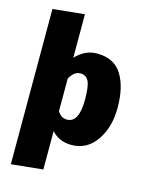

<svg xmlns="http://www.w3.org/2000/svg" viewBox="-143 -848 879 1160"><g transform="rotate(15 297.0 -268.5)"><path d="M42 227V-744L240 -764V-492Q298 -554 373 -554Q480 -554 528.5 -476.5Q577 -399 577 -269Q577 -146 519 -63Q461 20 364 20Q288 20 240 -33V207ZM299 -121Q374 -121 374 -266Q374 -351 358 -381.5Q342 -412 306 -412Q268 -412 240 -362V-158Q262 -121 299 -121Z"/></g></svg>

Font: Trujillo Black
Style: Regular
Weight: 900
Designer: Fira Sans original fonts by bBox Type GmbH, Carrois Corporate GbR, & Edenspiekermann AG / Changes by Cristiano Sobral
Foundry: Fira Sans original fonts by bBox Type GmbH, Carrois Corporate GbR, & Edenspiekermann AG / Changes by Cristiano Sobral
Version: Version 4.301;July 28, 2020;FontCreator 13.0.0.2655 64-bit